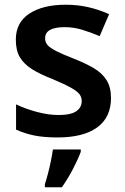

<svg xmlns="http://www.w3.org/2000/svg" viewBox="-20 -572 530 813"><path d="M450 -157Q450 -75 391.5 -32.5Q333 10 224 10Q167 10 126.5 2Q86 -6 48 -23V-130Q88 -111 136.5 -98Q185 -85 228 -85Q280 -85 303 -101Q326 -117 326 -144Q326 -160 317 -172.5Q308 -185 281.5 -200Q255 -215 203 -237Q151 -257 116.5 -278.5Q82 -300 64.5 -329Q47 -358 47 -404Q47 -477 104.5 -514.5Q162 -552 258 -552Q308 -552 352.5 -542Q397 -532 442 -512L402 -419Q364 -435 328 -446Q292 -457 254 -457Q171 -457 171 -410Q171 -393 181.5 -381Q192 -369 218.5 -355.5Q245 -342 294 -323Q342 -304 377 -283.5Q412 -263 431 -233Q450 -203 450 -157ZM322 71Q311 101 289.5 142.5Q268 184 242 221H170V208Q176 190 183 163.5Q190 137 195.5 109.5Q201 82 204 61H322Z"/></svg>

Font: Noto Sans Gujarati SemiBold
Style: Regular
Weight: 600
Designer: Jelle Bosma - Monotype Design Team, Universal Thirst
Foundry: Monotype Imaging Inc.
Version: Version 2.106; ttfautohint (v1.8.4.7-5d5b)